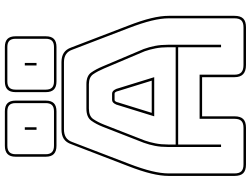

<svg xmlns="http://www.w3.org/2000/svg" viewBox="-138 -858 1007 770"><g transform="rotate(-90 365.0 -473.5)"><path d="M170 -303V-272H560V-303Q560 -330 555.5 -353Q551 -376 544 -396L475 -559Q464 -585 452 -602.5Q440 -620 412 -620H314Q284 -620 272 -602.5Q260 -585 250 -560L186 -396Q179 -376 174.5 -353Q170 -330 170 -303ZM330 -510Q334 -519 338.5 -523Q343 -527 349 -527H374Q380 -527 384.5 -523Q389 -519 393 -510L440 -358H283ZM383 -507 384 -506Q382 -510 380 -513.5Q378 -517 374 -517H349Q345 -517 343 -513.5Q341 -510 339 -506L340 -507L297 -368H426ZM560 -90V-262H170V-90H160V-303Q160 -331 164.5 -354.5Q169 -378 177 -400L241 -564Q252 -592 266 -611Q280 -630 314 -630H412Q445 -630 458.5 -611Q472 -592 484 -563L553 -400Q561 -378 565.5 -354.5Q570 -331 570 -303V-90ZM273 -36V-176H450V-36Q450 -17 459.5 -8.5Q469 0 489 0H640Q659 0 667.5 -8.5Q676 -17 676 -36V-300Q676 -330 666.5 -369Q657 -408 637 -460L550 -687Q544 -704 531.5 -712Q519 -720 500 -720H231Q211 -720 198.5 -712Q186 -704 180 -687L93 -460Q73 -408 63.5 -369Q54 -330 54 -300V-36Q54 -17 62.5 -8.5Q71 0 90 0H237Q256 0 264.5 -8.5Q273 -17 273 -36ZM90 10Q66 10 55 -1Q44 -12 44 -36V-300Q44 -331 53.5 -370.5Q63 -410 84 -464L171 -690Q178 -711 192.5 -720.5Q207 -730 231 -730H500Q523 -730 537.5 -720.5Q552 -711 559 -691L646 -464Q667 -410 676.5 -370.5Q686 -331 686 -300V-36Q686 -12 675 -1Q664 10 640 10H489Q464 10 452 -1.5Q440 -13 440 -36V-166H283V-36Q283 -12 272 -1Q261 10 237 10ZM346 -793Q346 -771 335.5 -760.5Q325 -750 303 -750H165Q143 -750 132 -760.5Q121 -771 121 -793V-914Q121 -936 132 -946.5Q143 -957 165 -957H303Q325 -957 335.5 -946.5Q346 -936 346 -914ZM604 -793Q604 -771 593.5 -760.5Q583 -750 561 -750H423Q401 -750 390.5 -760.5Q380 -771 380 -793V-914Q380 -936 390.5 -946.5Q401 -957 423 -957H561Q583 -957 593.5 -946.5Q604 -936 604 -914ZM303 -760Q320 -760 328 -768Q336 -776 336 -793V-914Q336 -931 328 -939Q320 -947 303 -947H165Q148 -947 139.5 -939Q131 -931 131 -914V-793Q131 -776 139.5 -768Q148 -760 165 -760ZM561 -760Q578 -760 586 -768Q594 -776 594 -793V-914Q594 -931 586 -939Q578 -947 561 -947H423Q406 -947 398 -939Q390 -931 390 -914V-793Q390 -776 398 -768Q406 -760 423 -760ZM239 -830H229V-877H239ZM497 -830H487V-877H497Z"/></g></svg>

Font: Bungee Outline
Style: Regular
Weight: 400
Designer: David Jonathan Ross
Foundry: David Jonathan Ross
Version: Version 1.001;PS 1.0;hotconv 1.0.72;makeotf.lib2.5.5900